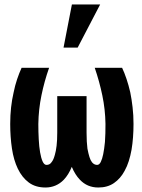

<svg xmlns="http://www.w3.org/2000/svg" viewBox="-20 -833 640 863"><path d="M200.7 -528.3H77.1Q66.4 -504.9 56.9 -476.8Q47.4 -448.7 41 -416.5Q33.7 -385.3 29.8 -350.1Q25.9 -314.9 25.9 -275.9Q25.9 -217.3 33.7 -165.3Q41.5 -113.3 60.1 -74.7Q79.1 -35.2 109.4 -12.7Q139.6 9.8 184.6 9.8Q208.5 9.8 229.2 1Q250 -7.8 266.6 -24.9Q277.3 -36.1 286.4 -50.8Q295.4 -65.4 302.7 -83Q310.1 -65.4 319.1 -51Q328.1 -36.6 338.9 -25.4Q355.5 -7.8 376.2 1Q397 9.8 421.9 9.8Q463.4 9.8 492.4 -10.3Q521.5 -30.3 540 -64.9Q551.3 -85 558.8 -108.9Q566.4 -132.8 571.3 -160.2Q575.7 -186.5 577.9 -215.8Q580.1 -245.1 580.1 -275.9Q580.1 -315.4 575.9 -351.3Q571.8 -387.2 565.4 -418.5Q558.1 -450.2 548.8 -477.8Q539.6 -505.4 528.8 -528.3H405.8Q426.8 -467.3 439.9 -404.3Q453.1 -341.3 454.1 -275.9Q454.1 -254.4 453.6 -233.9Q453.1 -213.4 451.7 -194.8Q450.2 -179.2 448.2 -165.3Q446.3 -151.4 443.8 -139.6Q439.5 -118.2 432.9 -105Q426.3 -91.8 416.5 -91.8Q410.2 -91.8 404.3 -94.7Q398.4 -97.7 393.6 -103.5Q386.7 -112.3 382.1 -127.2Q377.4 -142.1 373 -165Q371.1 -179.2 370.1 -197.3Q369.1 -215.3 369.1 -236.8V-400.9H237.3V-236.8Q237.3 -202.6 234.4 -178Q231.4 -153.3 226.6 -137.2Q223.6 -126 220 -117.7Q216.3 -109.4 211.4 -103.5Q207 -97.2 201.4 -94.5Q195.8 -91.8 189 -91.8Q178.7 -91.8 171.6 -107.2Q164.6 -122.6 160.2 -148.4Q155.8 -173.8 154.1 -207Q152.3 -240.2 152.3 -275.9Q153.3 -341.3 166.3 -404.3Q179.2 -467.3 200.7 -528.3ZM303.2 -813 265.6 -619.1H329.1L430.2 -813Z"/></svg>

Font: Roboto Mono SemiBold
Style: Regular
Weight: 600
Monospace: yes
Designer: Google
Version: Version 3.000